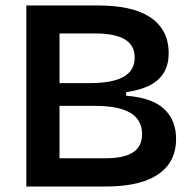

<svg xmlns="http://www.w3.org/2000/svg" viewBox="-20 -680 711 700"><path d="M76 0V-660H339Q397 -660 444.5 -650Q492 -640 525.5 -618.5Q559 -597 577 -564Q595 -531 595 -485Q595 -447 579 -418Q563 -389 529 -370.5Q495 -352 440 -344V-331Q534 -324 578 -283Q622 -242 622 -174Q622 -117 593 -78.5Q564 -40 507 -20Q450 0 363 0ZM197 -103H364Q432 -103 465 -124.5Q498 -146 498 -191Q498 -243 455.5 -268.5Q413 -294 326 -294H197ZM197 -377H307Q390 -377 430.5 -400Q471 -423 471 -470Q471 -515 435 -536.5Q399 -558 327 -558H197Z"/></svg>

Font: Bricolage Grotesque 18pt SemiBold
Style: Regular
Weight: 600
Version: Version 1.001;gftools[0.9.33.dev8+g029e19f]